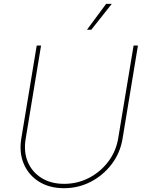

<svg xmlns="http://www.w3.org/2000/svg" viewBox="-20 -963 752 993"><path d="M311 10.3Q235.8 10.3 181.9 -23.4Q127.9 -57.1 103 -115.5Q78.1 -173.8 90.3 -247.6L169.9 -727.5H192.4L112.8 -245.6Q101.6 -178.2 123.8 -125.5Q146 -72.8 194.8 -42.5Q243.7 -12.2 311.5 -12.2Q380.9 -12.2 440.2 -43Q499.5 -73.7 539.8 -127Q580.1 -180.2 591.3 -247.6L670.9 -727.5H693.4L613.8 -245.6Q601.6 -171.9 557.6 -114Q513.7 -56.2 449.5 -22.9Q385.3 10.3 311 10.3ZM429.7 -809.1 528.8 -942.9H558.1L452.1 -809.1Z"/></svg>

Font: Inter 16pt Thin
Style: Italic
Weight: 250
Italic angle: -9.3988°
Version: Version 4.001;git-66647c0bb